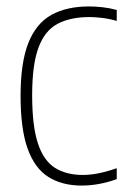

<svg xmlns="http://www.w3.org/2000/svg" viewBox="-20 -568 391 597"><path d="M234 9Q173 9 130.5 -17.8Q88 -44.5 66 -105.5Q44 -166.5 44 -270Q44 -373.5 68.2 -434.5Q92.5 -495.5 140 -521.8Q187.5 -548 257 -548Q276.5 -548 299 -545.5Q321.5 -543 343 -537V-503Q318.5 -510 296 -512.5Q273.5 -515 259 -515Q198.5 -515 158.8 -493.8Q119 -472.5 99.5 -419.5Q80 -366.5 80 -272Q80 -176.5 97.8 -122.5Q115.5 -68.5 150.8 -46.2Q186 -24 238 -24Q260 -24 285.8 -29Q311.5 -34 343 -45V-11Q287.5 9 234 9Z"/></svg>

Font: Encode Sans Cnd Th
Style: Regular
Weight: 100
Width: 3
Designer: Multiple Designers
Foundry: Impallari Type
Version: Version 3.002; ttfautohint (v1.8.3) -l 8 -r 50 -G 200 -x 14 